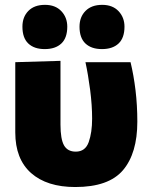

<svg xmlns="http://www.w3.org/2000/svg" viewBox="-20 -757 618 792"><path d="M290.5 14.5Q173.5 14.5 108.2 -43.2Q43 -101 43 -211V-500.5L229.5 -506V-243Q229.5 -183 244.2 -157.2Q259 -131.5 292.5 -131.5Q332 -131.5 346 -171Q360 -210.5 360 -267.5Q360 -323 351.8 -386.5Q343.5 -450 332.5 -500.5H518.5Q531.5 -447 539 -384.8Q546.5 -322.5 546.5 -255Q546.5 -125 487.5 -55.2Q428.5 14.5 290.5 14.5ZM400.5 -554.5Q357 -554.5 332.5 -577.5Q308 -600.5 308 -647Q308 -687 332.8 -712Q357.5 -737 401.5 -737Q444.5 -737 469 -711Q493.5 -685 493.5 -647Q493.5 -600.5 469 -577.5Q444.5 -554.5 400.5 -554.5ZM164.5 -554.5Q121 -554.5 96.8 -577.5Q72.5 -600.5 72.5 -647Q72.5 -687 97 -712Q121.5 -737 165.5 -737Q208.5 -737 233 -711Q257.5 -685 257.5 -647Q257.5 -600.5 233 -577.5Q208.5 -554.5 164.5 -554.5Z"/></svg>

Font: Heraclito ExtraBold
Style: Regular
Weight: 800
Designer: Kostas Bartsokas (font) & Cristiano Sobral (main changes)
Foundry: Kostas Bartsokas (font) & Cristiano Sobral (main changes)
Version: Version 1.00;July 8, 2020;FontCreator 13.0.0.2655 64-bit